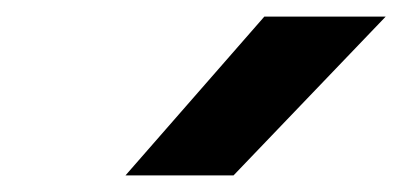

<svg xmlns="http://www.w3.org/2000/svg" viewBox="-20 -961 484 231"><path d="M298 -941H444L261 -750H131Z"/></svg>

Font: Teachers ExtraBold
Style: Italic
Weight: 800
Designer: Alfredo Marco Pradil & Chank Diesel
Version: Version 0.009